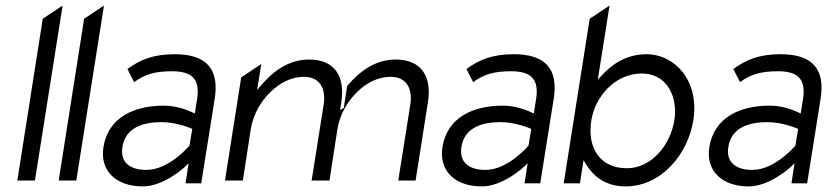

<svg xmlns="http://www.w3.org/2000/svg" viewBox="-20 -656 2960 687"><path d="M42 -10H105L204 -636L133 -589Z M190 -10H253L352 -636L281 -589Z M350 -129C337 -44 396 11 491 11C569 11 645 -62 645 -62L655 -72L644 0H700L748 -301C766 -412 716 -462 605 -462C528 -462 481 -442 436 -409L460 -362C500 -392 539 -401 596 -401C667 -401 697 -373 685 -300L677 -250L670 -253C670 -253 623 -278 567 -278C459 -278 367 -236 350 -129ZM418 -130C429 -201 494 -219 558 -219C613 -219 665 -196 665 -196L668 -195L658 -135L657 -134C657 -134 585 -48 504 -48C448 -48 409 -73 418 -130Z M785 -10H849L877 -192C886 -249 915 -295 948 -327C978 -356 1018 -381 1068 -381C1126 -381 1147 -337 1138 -281L1095 -10H1159L1187 -192C1196 -249 1225 -295 1258 -327C1288 -356 1328 -381 1378 -381C1436 -381 1457 -337 1448 -281L1405 -10H1467L1511 -289C1526 -382 1488 -443 1396 -443C1321 -443 1265 -399 1222 -348L1210 -269L1197 -263L1201 -289C1216 -382 1178 -443 1086 -443C1010 -443 954 -398 911 -347L900 -334L915 -427L843 -379Z M1563 -129C1550 -44 1609 11 1704 11C1782 11 1858 -62 1858 -62L1868 -72L1857 0H1913L1961 -301C1979 -412 1929 -462 1818 -462C1741 -462 1694 -442 1649 -409L1673 -362C1713 -392 1752 -401 1809 -401C1880 -401 1910 -373 1898 -300L1890 -250L1883 -253C1883 -253 1836 -278 1780 -278C1672 -278 1580 -236 1563 -129ZM1631 -130C1642 -201 1707 -219 1771 -219C1826 -219 1878 -196 1878 -196L1881 -195L1871 -135L1870 -134C1870 -134 1798 -48 1717 -48C1661 -48 1622 -73 1631 -130Z M1997 0H2055L2068 -83L2075 -71C2102 -26 2146 11 2218 11C2348 11 2442 -106 2461 -226C2483 -368 2394 -462 2293 -462C2222 -462 2170 -427 2130 -383L2119 -371L2161 -636L2090 -589ZM2096 -226C2109 -309 2180 -393 2276 -393C2368 -393 2406 -308 2393 -226C2379 -137 2311 -54 2223 -54C2126 -54 2080 -128 2096 -226Z M2518 -129C2505 -44 2564 11 2659 11C2737 11 2813 -62 2813 -62L2823 -72L2812 0H2868L2916 -301C2934 -412 2884 -462 2773 -462C2696 -462 2649 -442 2604 -409L2628 -362C2668 -392 2707 -401 2764 -401C2835 -401 2865 -373 2853 -300L2845 -250L2838 -253C2838 -253 2791 -278 2735 -278C2627 -278 2535 -236 2518 -129ZM2586 -130C2597 -201 2662 -219 2726 -219C2781 -219 2833 -196 2833 -196L2836 -195L2826 -135L2825 -134C2825 -134 2753 -48 2672 -48C2616 -48 2577 -73 2586 -130Z"/></svg>

Font: Charger Sport
Style: LitObl
Weight: 300
Designer: Jasper
Foundry: Cannot Into Space Fonts
Version: Version 1.1